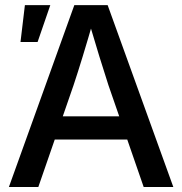

<svg xmlns="http://www.w3.org/2000/svg" viewBox="-20 -748 729 768"><path d="M15.6 0 277.3 -727.5H410.6L673.3 0H554.7L413.6 -407.7Q397 -459 377.2 -522.9Q357.4 -586.9 330.1 -679.7H357.4Q330.6 -586.9 310.8 -522.2Q291 -457.5 274.4 -407.7L133.3 0ZM159.2 -189.9V-282.7H529.8V-189.9ZM62 -580.1 79.6 -727.5H181.2L130.4 -580.1Z"/></svg>

Font: Inter 24pt Medium
Style: Regular
Weight: 500
Designer: Rasmus Andersson
Foundry: rsms
Version: Version 4.001;git-66647c0bb